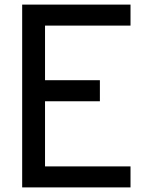

<svg xmlns="http://www.w3.org/2000/svg" viewBox="-20 -820 640 840"><path d="M77 0V-800H551V-708H104L177 -781V-396L104 -469H417V-377H104L177 -450V-19L104 -92H551V0Z"/></svg>

Font: Victor Mono
Style: Bold
Weight: 700
Monospace: yes
Designer: Rune Bjørnerås
Version: Version 1.561;gftools[0.9.30]